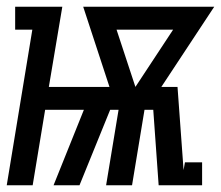

<svg xmlns="http://www.w3.org/2000/svg" viewBox="-35 -550 656 570"><path d="M-15 0 61 -462H10V-530H150L110 -292H290L212 -530H601L444 -292H492L510 -45L514 -68H565V0H436L420 -224H394L357 0H280L317 -224H292L201 0H124L214 -224H99L62 0ZM367 -292 479 -462H311Z"/></svg>

Font: Iosevka Curly Slab Extended
Style: Italic
Weight: 400
Width: 7
Italic angle: -9°
Monospace: yes
Designer: Belleve Invis
Foundry: Belleve Invis
Version: Version 11.1.0; ttfautohint (v1.8.3)